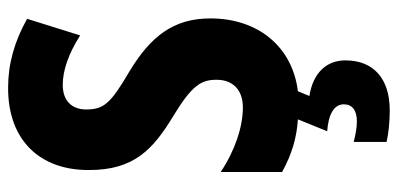

<svg xmlns="http://www.w3.org/2000/svg" viewBox="-280 -484 1004 485"><g transform="rotate(-90 222.5 -242.0)"><path d="M312 128C312 79 279 46 222 37L234 8C347 -6 418 -93 418 -213C418 -307 372 -364 285 -417C203 -465 188 -482 188 -527C188 -561 208 -586 250 -586C286 -586 328 -572 375 -542L417 -676C360 -708 303 -724 244 -724C110 -725 34 -643 35 -519C35 -406 87 -358 171 -307C250 -259 263 -236 263 -197C263 -159 240 -131 193 -131C144 -131 84 -151 30 -187V-32C75 -7 117 5 163 8L133 82C175 85 201 99 201 124C201 145 186 157 158 157C143 157 126 154 106 149V232C128 237 155 240 186 240C267 240 312 198 312 128Z"/></g></svg>

Font: Noto Sans Arabic UI XCn XBd
Style: Regular
Weight: 800
Width: 2
Designer: Monotype Design Team, Nadine Chahine and Nizar Qandah
Foundry: Monotype Imaging Inc.
Version: Version 2.010